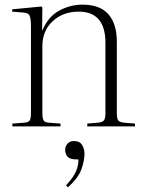

<svg xmlns="http://www.w3.org/2000/svg" viewBox="-20 -543 624 825"><path d="M33 0V-12L87 -16Q103 -18 108 -26Q113 -34 113 -60V-427Q113 -465 107 -476.5Q101 -488 80 -489L32 -493L33 -503L158 -515L162 -511L161 -414H163Q186 -470 233 -496.5Q280 -523 335 -523Q410 -523 446 -481.5Q482 -440 482 -364V-57Q482 -35 487.5 -26.5Q493 -18 512 -16L560 -12V0H355V-12L402 -16Q422 -18 427.5 -27Q433 -36 433 -58V-359Q433 -493 318 -493Q251 -493 206.5 -452Q162 -411 162 -344V-59Q162 -36 166.5 -27Q171 -18 187 -16L240 -12V0ZM272 262 264 253Q296 219 307 192Q318 165 317 142H309Q281 142 270.5 130.5Q260 119 260 100Q260 87 269.5 75Q279 63 298 63Q322 63 332.5 79.5Q343 96 343 118Q343 147 330 184Q317 221 272 262Z"/></svg>

Font: Literata 72pt ExtraLight
Style: Regular
Weight: 200
Designer: Latin by Veronika Burian and Jose Scaglione. Greek by Irene Vlachou. Cyrillic by Vera Evstafieva.
Foundry: TypeTogether
Version: Version 3.002